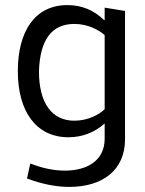

<svg xmlns="http://www.w3.org/2000/svg" viewBox="-20 -530 571 754"><path d="M252 204C382 204 471 139 471 17V-487L391 -500V-451H389C349 -490 301 -510 245 -510C116 -510 50 -406 50 -250C50 -95 120 9 249 9C302 9 350 -9 391 -45V15C391 100 323 140 235 140C192 140 147 131 99 112L86 171C145 193 200 204 252 204ZM133 -250C137 -374 183 -436 272 -436C327 -436 370 -411 391 -392V-101C370 -81 327 -56 272 -56C183 -56 133 -126 133 -250Z"/></svg>

Font: All Genders v4 Light
Style: Regular
Weight: 300
Designer: Rassam Alawdi
Foundry: Rassam Art
Version: Version 3.100;FEAKit 1.0